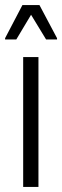

<svg xmlns="http://www.w3.org/2000/svg" viewBox="-37 -734 244 754"><path d="M54 0V-510H114V0ZM-17 -579V-584L51 -714H118L187 -584V-579H144L85 -676L27 -579Z"/></svg>

Font: Saira ExtraCondensed
Style: Regular
Weight: 400
Width: 2
Designer: Hector Gatti with collaboration of the Omnibus-Type team
Foundry: Omnibus-Type
Version: Version 1.101